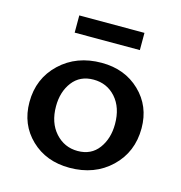

<svg xmlns="http://www.w3.org/2000/svg" viewBox="-92 -665 712 754"><g transform="rotate(15 264.5 -288.0)"><path d="M139 -512V-582H404V-512ZM256 6Q161 6 99.5 -53Q38 -112 38 -203Q38 -299 104.5 -362Q171 -425 273 -425Q367 -425 428.5 -366Q490 -307 490 -217Q490 -120 424 -57Q358 6 256 6ZM270 -66Q325 -66 355 -106.5Q385 -147 385 -206Q385 -273 349.5 -313Q314 -353 259 -353Q204 -353 173.5 -313Q143 -273 143 -214Q143 -147 179.5 -106.5Q216 -66 270 -66Z"/></g></svg>

Font: EauTest Semibold
Style: Regular
Weight: 600
Designer: Christian Thalmann (Catharsis Fonts)
Version: Version 0.001;PS 000.001;hotconv 1.0.88;makeotf.lib2.5.64775